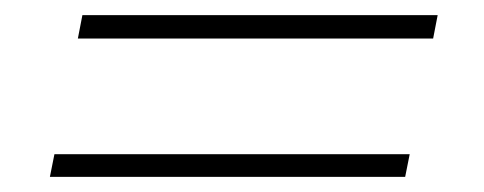

<svg xmlns="http://www.w3.org/2000/svg" viewBox="-20 -433 640 254"><path d="M553 -382H83L89 -413H559ZM516 -199H46L52 -229H522Z"/></svg>

Font: IBM Plex Sans ExtraLight
Style: Italic
Weight: 250
Italic angle: -11.31°
Designer: Mike Abbink, Paul van der Laan, Pieter van Rosmalen
Foundry: Bold Monday
Version: Version 3.201